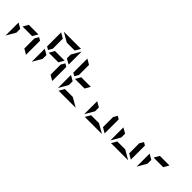

<svg xmlns="http://www.w3.org/2000/svg" viewBox="335 -2613 4226 4226"><g transform="rotate(45 2448.0 -500.0)"><path d="M99 -438 223 -367V-247L100 -34Q100 -35 99.5 -37.5Q99 -40 99 -41ZM647 -531 717 -490V-52L593 -124V-438ZM522 -438H223L294 -562H593Z M915 -438 1039 -367V-247L916 -34Q916 -35 915.5 -37.5Q915 -40 915 -41ZM1463 -531 1533 -490V-52L1409 -124V-438ZM1338 -438H1039L1110 -562H1409ZM985 -469 915 -510V-948L1039 -876V-562ZM1409 -633V-753L1532 -966Q1532 -965 1532.5 -962.5Q1533 -960 1533 -959V-562ZM1162 -876 949 -999Q950 -999 952.5 -999.5Q955 -1000 956 -1000H1481L1409 -876Z M1731 -438 1855 -367V-247L1732 -34Q1732 -35 1731.5 -37.5Q1731 -40 1731 -41ZM2154 -438H1855L1926 -562H2225ZM1801 -469 1731 -510V-948L1855 -876V-562ZM2102 -124 2315 -1Q2314 -1 2311.5 -0.5Q2309 0 2308 0H1783L1855 -124Z M2547 -438 2671 -367V-247L2548 -34Q2548 -35 2547.5 -37.5Q2547 -40 2547 -41ZM3095 -531 3165 -490V-52L3041 -124V-438ZM2918 -124 3131 -1Q3130 -1 3127.5 -0.5Q3125 0 3124 0H2599L2671 -124Z M3363 -438 3487 -367V-247L3364 -34Q3364 -35 3363.5 -37.5Q3363 -40 3363 -41ZM3911 -531 3981 -490V-52L3857 -124V-438ZM3734 -124 3947 -1Q3946 -1 3943.5 -0.5Q3941 0 3940 0H3415L3487 -124Z M4179 -438 4303 -367V-247L4180 -34Q4180 -35 4179.5 -37.5Q4179 -40 4179 -41ZM4602 -438H4303L4374 -562H4673Z"/></g></svg>

Font: DSEG7 Modern Mini
Style: Bold
Weight: 700
Designer: Keshikan(Twitter:@keshinomi_88pro)
Version: Version 0.46